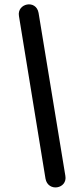

<svg xmlns="http://www.w3.org/2000/svg" viewBox="-20 -774 346 861"><path d="M65 -702 184 27C195 89 284 73 273 14L153 -716C142 -778 55 -759 65 -702Z"/></svg>

Font: SN Pro Semibold
Style: Italic
Weight: 600
Italic angle: -9°
Designer: Tobias Whetton
Foundry: Supernotes
Version: Version 1.001;Glyphs 3.2 (3249)